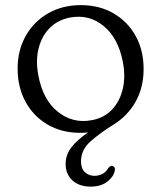

<svg xmlns="http://www.w3.org/2000/svg" viewBox="-20 -494 613 730"><path d="M287.5 -474.5Q357.5 -474.5 411.2 -443.5Q465 -412.5 495.5 -357.8Q526 -303 526 -232Q526 -161 495.5 -107.2Q465 -53.5 413.5 -21.5Q361 11 324.5 43.2Q288 75.5 288 119.5Q288 147 303 160.8Q318 174.5 339 174.5Q354.5 174.5 368.5 167.8Q382.5 161 391 146Q398.5 135.5 406.5 136.5Q411.5 137.5 415 142.2Q418.5 147 416 156Q412 178 387.8 196.8Q363.5 215.5 325 215.5Q281 215.5 255.2 191.8Q229.5 168 229.5 129.5Q229.5 95 251 66.8Q272.5 38.5 314.5 9.5Q304.5 10.5 297.8 10.8Q291 11 285 11Q215 11 161.2 -20.2Q107.5 -51.5 77.2 -106.8Q47 -162 47 -233.5Q47 -303 77.8 -357.5Q108.5 -412 162.8 -443.2Q217 -474.5 287.5 -474.5ZM328.5 -37Q374.5 -45 404.8 -76.2Q435 -107.5 446.5 -154.8Q458 -202 447 -259Q429.5 -349.5 374.2 -395Q319 -440.5 247.5 -427.5Q200.5 -419 169.5 -388Q138.5 -357 126.8 -310Q115 -263 126 -206Q143.5 -114 200.2 -68.8Q257 -23.5 328.5 -37Z"/></svg>

Font: Fraunces 9pt S100 Light
Style: Regular
Weight: 300
Version: Version 1.000; ttfautohint (v1.8.3)